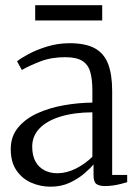

<svg xmlns="http://www.w3.org/2000/svg" viewBox="-20 -712 530 742"><path d="M175.5 9.5Q136.5 9.5 101.2 -5.8Q66 -21 43.8 -53.2Q21.5 -85.5 21.5 -135.5Q21.5 -185 50 -219.2Q78.5 -253.5 125 -274.5Q171.5 -295.5 227 -305.2Q282.5 -315 337 -315.5V-361.5Q337 -406.5 328.5 -435Q320 -463.5 297.2 -477.2Q274.5 -491 231.5 -491Q177.5 -491 134.8 -474.2Q92 -457.5 64.5 -441.5L46 -475Q59.5 -486.5 90.2 -503Q121 -519.5 162.2 -532.2Q203.5 -545 249 -545Q310.5 -545 346.2 -525.5Q382 -506 397.8 -465Q413.5 -424 413.5 -360.5V-36H471.5V-8Q460.5 -4.5 446.5 -1Q432.5 2.5 416.8 4.8Q401 7 385.5 7Q364 7 352.8 -0.8Q341.5 -8.5 341.5 -34.5V-76.5Q331 -63.5 307.5 -43Q284 -22.5 250.8 -6.5Q217.5 9.5 175.5 9.5ZM201 -42.5Q237 -42.5 272.5 -60.2Q308 -78 337 -106V-278Q266 -277.5 213.8 -261.5Q161.5 -245.5 133 -216Q104.5 -186.5 104.5 -145.5Q104.5 -110 117.5 -87.2Q130.5 -64.5 152.5 -53.5Q174.5 -42.5 201 -42.5ZM375 -692V-633H116V-692Z"/></svg>

Font: Merriweather 72pt Light
Style: Regular
Weight: 300
Version: Version 2.100